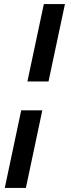

<svg xmlns="http://www.w3.org/2000/svg" viewBox="-20 -797 348 946"><path d="M115 -395.5 196 -777H300L219 -395.5ZM3.5 129 84.5 -253.5H188.5L107.5 129Z"/></svg>

Font: Epilogue SemiBold
Style: Italic
Weight: 600
Italic angle: -12°
Designer: Tyler Finck
Foundry: Etcetera Type Co
Version: Version 2.111; ttfautohint (v1.8.3)